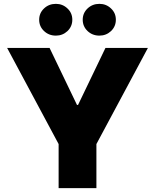

<svg xmlns="http://www.w3.org/2000/svg" viewBox="-20 -976 804 996"><path d="M480.1 0H284.1V-228.7L17 -727.3H237.2L379.3 -431.8H384.9L527 -727.3H747.2L480.1 -228.7ZM269.9 -791.2Q233.3 -791.2 208.1 -815.3Q183.2 -839.1 183.2 -873.6Q183.2 -908 208.1 -931.8Q233.3 -956 269.9 -956Q305 -956 329.9 -932.2Q355.1 -908.7 355.1 -873.6Q355.1 -838.8 329.9 -814.6Q304.7 -791.2 269.9 -791.2ZM495.7 -791.2Q459.2 -791.2 433.9 -815.3Q409.1 -839.1 409.1 -873.6Q409.1 -908 433.9 -931.8Q459.2 -956 495.7 -956Q530.9 -956 555.8 -932.2Q581 -908.7 581 -873.6Q581 -838.8 555.8 -814.6Q530.5 -791.2 495.7 -791.2Z"/></svg>

Font: Linik Sans Black
Style: Regular
Weight: 900
Designer: Fonts by Rasmus Andersson / Changes by Cristiano Sobral with parts from Marc Monis
Foundry: rsms
Version: Version 3.020; ttfautohint (v1.6)